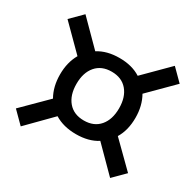

<svg xmlns="http://www.w3.org/2000/svg" viewBox="-150 -846 1042 1023"><g transform="rotate(30 371.0 -334.0)"><path d="M646 11 502 -134Q449 -100 371 -100Q294 -100 239 -134L96 11L26 -59L171 -203Q139 -259 139 -334Q139 -408 171 -464L26 -609L96 -679L240 -534Q293 -568 371 -568Q448 -568 501 -534L646 -679L716 -609L571 -464Q603 -408 603 -334Q603 -257 570 -203L716 -59ZM274.5 -224.5Q309 -184 371 -184Q433 -184 467.5 -224.5Q502 -265 502 -334Q502 -403 467.5 -443.5Q433 -484 371 -484Q309 -484 274.5 -443.5Q240 -403 240 -334Q240 -265 274.5 -224.5Z"/></g></svg>

Font: Celebes SemiBold
Style: Regular
Weight: 600
Designer: Anugrah Pasau
Foundry: Lafontype
Version: Version 1.000